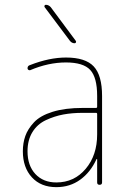

<svg xmlns="http://www.w3.org/2000/svg" viewBox="-20 -770 540 800"><path d="M384.8 -210V-294.9Q384.8 -299.8 379.9 -299.8H325.2Q281.2 -299.8 244.1 -293Q207 -286.1 171.4 -269.5Q135.7 -252.9 115.2 -219.7Q94.7 -186.5 94.7 -139.6Q94.7 -80.1 127.4 -44.9Q160.2 -9.8 214.8 -9.8Q289.1 -9.8 336.9 -66.4Q384.8 -123 384.8 -210ZM379.9 -320.3Q384.8 -320.3 384.8 -325.2V-370.1Q384.8 -447.3 356 -478.5Q327.1 -509.8 254.9 -509.8Q181.6 -509.8 105.5 -477.5Q101.6 -476.6 98.1 -479Q94.7 -481.4 94.7 -485.4Q94.7 -496.1 105.5 -499Q185.5 -530.3 254.9 -530.3Q335.9 -530.3 370.6 -493.2Q405.3 -456.1 405.3 -370.1V-9.8Q405.3 0 395 0Q384.8 0 384.8 -9.8V-106.4Q384.8 -107.4 383.8 -107.4Q381.8 -107.4 381.8 -106.4Q357.4 -52.7 314.5 -21.5Q271.5 9.8 214.8 9.8Q150.4 9.8 112.8 -31.2Q75.2 -72.3 75.2 -139.6Q75.2 -173.8 85.4 -203.1Q95.7 -232.4 121.6 -260.3Q147.5 -288.1 199.2 -304.2Q251 -320.3 325.2 -320.3ZM271.5 -599.6 166 -740.2Q164.1 -743.2 165.5 -746.6Q167 -750 170.9 -750Q182.6 -750 191.4 -740.2L295.9 -599.6Q297.9 -596.7 296.4 -593.3Q294.9 -589.8 291 -589.8Q279.3 -589.8 271.5 -599.6Z"/></svg>

Font: Rounded-X Mgen+ 2m thin
Style: Regular
Weight: 100
Designer: [Source Han Sans]
Ryoko NISHIZUKA  (kana & ideographs); Paul D. Hunt (Latin, Greek & Cyrillic); Wenlong ZHANG  (bopomofo
Version: Version 1.059.20150602